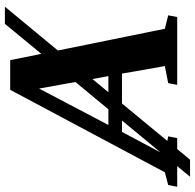

<svg xmlns="http://www.w3.org/2000/svg" viewBox="-78 -694 772 759"><g transform="rotate(-90 307.5 -315.0)"><path d="M147.5 -35.6 140.6 0H97.2L55.2 50.8H-12.2L29.8 0H-51.8L-44.9 -35.6L5.4 -48.8L331.5 -660.2H448.7L473.6 -537.1L592.3 -681.2H660.2L486.8 -471.7L572.8 -48.8L626 -35.6L619.1 0H351.1L357.9 -35.6L425.3 -48.8L395.5 -218.3H277.3L129.4 -39.1ZM336.4 -545.9 192.4 -272H254.4L362.3 -402.3ZM84 -65.9 210 -218.3H165ZM385.7 -272 374 -335 321.8 -272Z"/></g></svg>

Font: Liberation Serif
Style: Bold Italic
Weight: 700
Italic angle: -16.333°
Designer: Steve Matteson
Foundry: Ascender Corporation
Version: Version 2.1.5